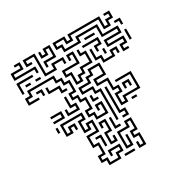

<svg xmlns="http://www.w3.org/2000/svg" viewBox="-157 -847 996 1004"><g transform="rotate(-30 341.0 -345.0)"><path d="M135 -600V-624H15V-666H75V-684H51V-696H87V-654H27V-636H147V-600ZM165 -564V-684H117V-666H141V-654H105V-696H177V-576H225V-606H297V-570H285V-594H237V-564ZM195 -600V-636H255V-684H237V-654H195V-690H207V-666H225V-696H267V-624H207V-600ZM585 -474V-516H615V-534H525V-576H615V-594H525V-654H417V-624H315V-654H285V-696H357V-666H375V-696H567V-636H585V-666H615V-684H591V-696H627V-654H597V-624H555V-684H387V-654H345V-684H297V-666H327V-636H405V-666H537V-606H627V-564H537V-546H627V-504H597V-486H621V-474ZM441 -624V-636H501V-624ZM645 -600V-624H621V-636H657V-600ZM15 -540V-606H111V-594H27V-540ZM285 -444V-504H255V-546H345V-594H327V-570H315V-606H357V-534H267V-516H297V-456H315V-486H345V-516H405V-564H375V-600H387V-576H417V-504H357V-474H327V-444ZM465 -540V-576H495V-594H411V-606H507V-564H477V-540ZM51 -564V-576H81V-564ZM111 -564V-576H141V-564ZM645 -510V-570H657V-510ZM465 -474V-504H435V-570H447V-516H477V-486H525V-516H567V-480H555V-504H537V-474ZM285 -234V-264H255V-306H285V-354H255V-384H225V-426H255V-474H225V-504H195V-534H57V-504H27V-486H81V-474H15V-516H45V-546H207V-516H237V-486H267V-414H237V-396H267V-366H297V-294H267V-276H297V-246H345V-294H327V-270H315V-306H357V-234ZM495 -510V-540H507V-510ZM105 -480V-504H81V-516H117V-480ZM195 -444V-474H135V-510H147V-486H207V-456H231V-444ZM375 -180V-354H345V-384H285V-426H345V-456H375V-486H447V-414H387V-396H447V-336H477V-294H447V-246H465V-276H555V-354H471V-366H567V-264H477V-234H435V-306H465V-324H435V-384H375V-426H435V-474H387V-444H357V-414H297V-396H357V-366H387V-180ZM165 -324V-360H177V-336H225V-354H195V-420H207V-366H237V-324ZM81 -324V-336H135V-354H81V-366H147V-324ZM315 -324V-360H327V-336H351V-324ZM411 -174V-186H435V-204H405V-360H417V-216H447V-174ZM495 -300V-336H537V-300H525V-324H507V-300ZM225 6V-24H195V-66H225V-114H195V-186H255V-234H237V-204H195V-276H225V-294H117V-246H135V-276H177V-240H165V-264H147V-234H105V-306H237V-264H207V-216H225V-246H267V-174H207V-126H237V-54H207V-36H237V-6H285V-36H315V-54H267V-30H255V-66H327V-24H297V6ZM75 -270V-300H87V-270ZM501 -234V-246H531V-234ZM285 -84V-156H315V-204H297V-180H285V-216H327V-144H297V-96H315V-120H327V-84ZM345 -144V-210H357V-156H381V-144ZM405 6V-30H417V-6H435V-54H405V-96H435V-144H417V-114H357V-36H375V-90H387V-24H345V-126H405V-156H447V-84H417V-66H447V6ZM255 -90V-144H231V-156H267V-90ZM321 6V-6H381V6Z"/></g></svg>

Font: Rubik Maze
Style: Regular
Weight: 400
Designer: Hubert and Fischer, NaN
Foundry: Hubert and Fischer, NaN
Version: Version 2.200